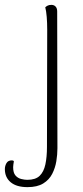

<svg xmlns="http://www.w3.org/2000/svg" viewBox="-81 -534 342 789"><path d="M32 235Q-13 235 -37 215Q-61 195 -61 161Q-61 148 -54.5 136.5Q-48 125 -32 125Q-29 125 -27 126Q-25 127 -24 129Q-25 135 -26 141.5Q-27 148 -27 153Q-27 176 -17.5 187Q-8 198 6 201.5Q20 205 31 205Q65 205 82 188.5Q99 172 105.5 141.5Q112 111 112 70L113 -412Q113 -440 111 -464.5Q109 -489 105 -504Q109 -508 115 -511Q121 -514 130 -514Q141 -514 147.5 -507Q154 -500 154 -487L155 75Q155 101 150.5 128.5Q146 156 133.5 180.5Q121 205 96.5 220Q72 235 32 235Z"/></svg>

Font: Arima ExtraLight
Style: Regular
Weight: 250
Designer: Joana Correia and Natanael Gama
Foundry: NDISCOVER
Version: Version 1.101;gftools[0.9.23]